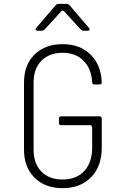

<svg xmlns="http://www.w3.org/2000/svg" viewBox="-20 -970 640 1000"><path d="M306 10Q215 10 160 -44.5Q105 -99 105 -190V-540Q105 -632 160 -686Q215 -740 306 -740Q396 -740 451 -686.5Q506 -633 510 -542Q510 -530 498 -530H472Q460 -530 460 -542Q456 -613 415 -654Q374 -695 306 -695Q236 -695 195.5 -653.5Q155 -612 155 -540V-190Q155 -118 195.5 -76.5Q236 -35 306 -35Q378 -35 419 -79.5Q460 -124 460 -200V-306Q460 -318 448 -318H299Q287 -318 287 -330V-352Q287 -364 299 -364H498Q510 -364 510 -352V-200Q510 -104 454.5 -47Q399 10 306 10ZM175 -810Q168 -810 166 -814.5Q164 -819 169 -825L270 -943Q277 -950 285 -950H327Q335 -950 342 -943L443 -825Q448 -819 446.5 -814.5Q445 -810 437 -810H416Q406 -810 401 -816L315 -910Q307 -920 298 -910L213 -817Q206 -810 198 -810Z"/></svg>

Font: Pitagon Sans Mono Thin
Style: Regular
Weight: 100
Monospace: yes
Designer: Travis Tran
Foundry: Pitagon
Version: Version 1.001; ttfautohint (v1.8.4.7-5d5b);gftools[0.9.26]